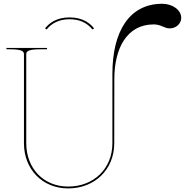

<svg xmlns="http://www.w3.org/2000/svg" viewBox="-20 -1020 1004 1042"><path d="M357.5 -915.5C408 -915.5 450 -899 482 -860L490.5 -866C470.5 -891 433 -925.5 357.5 -925.5C284 -925.5 245.5 -892.5 224.5 -866L233 -860C263 -897 305 -915.5 357.5 -915.5ZM590 -620V-242.5C590 -105 488.5 -7.5 350 -7.5C215.5 -7.5 122.5 -107 122.5 -242.5V-725C122.5 -739.5 129 -752.5 197.5 -752.5H235V-760H15V-752.5H35C103.5 -752.5 110 -739.5 110 -725V-242.5C110 -101.5 210 2.5 350 2.5C493.5 2.5 600 -99.5 600 -242.5L600.5 -591.5C600.5 -756.5 668 -887.5 814 -887.5C854.5 -887.5 870.5 -866 901.5 -866C935.5 -866 963.5 -891.5 963.5 -923C963.5 -965 917.5 -999.5 860.5 -999.5C680 -999.5 590 -847 590 -620Z"/></svg>

Font: ZnikomitNo24
Style: Regular
Weight: 500
Designer: gluk
Foundry: gluk
Version: Version 0.55